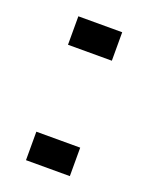

<svg xmlns="http://www.w3.org/2000/svg" viewBox="-84 -422 361 469"><g transform="rotate(20 97.0 -187.0)"><path d="M40 -300V-374H154V-300ZM40 0V-74H154V0Z"/></g></svg>

Font: Big Shoulders Text SC Thin
Style: Regular
Weight: 100
Designer: Patric King
Foundry: XO Type Co
Version: Version 2.002